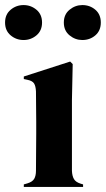

<svg xmlns="http://www.w3.org/2000/svg" viewBox="-72 -738 418 758"><path d="M22 0V-10L36 -14Q56 -20 63 -32Q70 -44 70 -64Q70 -99 70.5 -139.5Q71 -180 71 -210V-258Q71 -289 70.5 -316.5Q70 -344 70 -377Q69 -398 62.5 -408.5Q56 -419 36 -423L22 -426V-436L205 -495L215 -485L212 -343V-63Q213 -43 220 -31Q227 -19 246 -13L256 -10V0ZM253 -580Q225 -580 202.5 -598.5Q180 -617 180 -649Q180 -681 202.5 -699.5Q225 -718 253 -718Q283 -718 304.5 -699.5Q326 -681 326 -649Q326 -617 304.5 -598.5Q283 -580 253 -580ZM21 -580Q-8 -580 -30 -598.5Q-52 -617 -52 -649Q-52 -681 -30 -699.5Q-8 -718 21 -718Q50 -718 72 -699.5Q94 -681 94 -649Q94 -617 72 -598.5Q50 -580 21 -580Z"/></svg>

Font: DeepMind Serif Display
Style: Regular
Weight: 400
Designer: Frank Grießhammer / Modifications: Colophon Foundry
Foundry: Colophon Foundry
Version: Version 5.003; ttfautohint (v1.8.2)